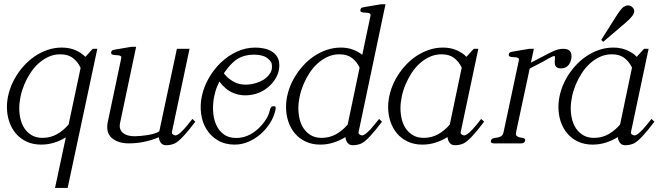

<svg xmlns="http://www.w3.org/2000/svg" viewBox="-20 -687 3172 920"><path d="M366.2 -361.3Q354 -389.6 330.3 -408.2Q306.6 -426.8 269 -426.8Q238.8 -426.8 212.6 -414.8Q186.5 -402.8 164.6 -383.1Q142.6 -363.3 125.5 -336.9Q108.4 -310.5 96.4 -282Q84.5 -253.4 78.4 -223.9Q72.3 -194.3 72.3 -168Q72.3 -141.6 78.4 -116.2Q84.5 -90.8 98.1 -70.8Q111.8 -50.8 132.8 -38.6Q153.8 -26.4 184.1 -26.4Q221.7 -26.4 252.7 -43.9Q283.7 -61.5 308.6 -90.3ZM446.3 -453.1 304.2 213.4H243.7L295.4 -28.8Q268.6 -12.2 238.8 -3.2Q209 5.9 177.2 5.9Q138.2 5.9 107.7 -8.3Q77.1 -22.5 56.2 -47.1Q35.2 -71.8 24.2 -104.5Q13.2 -137.2 13.2 -174.3Q13.2 -208.5 22.7 -242.9Q32.2 -277.3 49.6 -308.8Q66.9 -340.3 91.1 -367.9Q115.2 -395.5 144.5 -415.8Q173.8 -436 207 -447.5Q240.2 -459 275.9 -459Q311.5 -459 339.8 -447.3Q368.2 -435.5 389.2 -414.6L424.3 -453.1Z M916 -104Q850.6 -16.6 817.9 0Q799.3 8.8 775.9 8.8Q759.3 8.8 750.7 -2.9Q742.2 -14.6 741.2 -29.3Q707 -15.1 671.1 -7.6Q635.3 0 597.7 0Q574.2 0 553.7 -5.6Q533.2 -11.2 516.1 -25.4Q499 -40 495.4 -61.3Q491.7 -82.5 497.1 -106L561 -408.2Q562.5 -415 558.6 -418Q554.7 -420.9 548.1 -421.9Q541.5 -422.9 534.2 -422.9Q526.9 -422.9 522 -424.3Q518.1 -425.3 514.9 -427.7Q511.7 -430.2 512.7 -436.5Q514.6 -444.8 520.5 -446.8Q526.4 -448.7 532.7 -449.7L610.8 -462.9H632.3L555.2 -97.2Q551.8 -80.6 556.2 -68.6Q560.5 -56.6 570.3 -49.1Q580.1 -41.5 594 -37.8Q607.9 -34.2 624 -34.2Q635.3 -34.2 651.4 -35.4Q667.5 -36.6 684.6 -39.3Q701.7 -42 717.3 -46.4Q732.9 -50.8 743.2 -57.6L827.6 -453.1H888.2L803.7 -54.2Q802.7 -48.8 806.2 -44.9Q809.6 -41 815.9 -39.1Q819.8 -38.1 819.8 -38.1Q838.9 -38.1 880.9 -90.8L901.9 -117.2Z M1318.4 -373.5Q1318.4 -348.1 1307.9 -325.2Q1297.4 -302.2 1280 -283.7Q1262.7 -265.1 1240.2 -252.2Q1217.8 -239.3 1193.8 -234.4Q1166 -228.5 1142.1 -230.7Q1118.2 -232.9 1097.9 -241.5Q1077.6 -250 1061 -264.2Q1044.4 -278.3 1031.2 -296.4L1021.5 -274.9Q1016.1 -262.7 1012.7 -250.5Q1009.3 -238.3 1006.8 -226.6Q999.5 -192.9 1001 -157.2Q1002.4 -121.6 1014.4 -92.5Q1026.4 -63.5 1050.3 -44.7Q1074.2 -25.9 1111.8 -25.9Q1168.5 -25.9 1216.3 -69.3Q1238.3 -89.8 1253.4 -113Q1268.6 -136.2 1273.9 -162.6Q1274.9 -168 1279.1 -173.1Q1283.2 -178.2 1291 -178.2Q1300.3 -178.2 1300.8 -172.6Q1301.3 -167 1300.3 -161.6Q1293.5 -128.9 1274.7 -98.6Q1255.9 -68.4 1229.5 -45.2Q1203.1 -22 1171.1 -8.1Q1139.2 5.9 1105 5.9Q1058.1 5.9 1024.2 -14.2Q990.2 -34.2 970 -66.7Q949.7 -99.1 943.8 -140.9Q938 -182.6 947.3 -226.6Q956.5 -270.5 980.2 -312.3Q1003.9 -354 1037.8 -386.7Q1071.8 -419.4 1114.3 -439.2Q1156.7 -459 1203.6 -459Q1224.1 -459 1244.6 -454.8Q1265.1 -450.7 1281.5 -440.9Q1297.9 -431.2 1308.1 -414.8Q1318.4 -398.4 1318.4 -373.5ZM1283.2 -367.2Q1283.2 -374 1282.2 -380.4Q1281.2 -386.7 1277.8 -391.1Q1266.1 -407.7 1248.5 -416Q1238.3 -420.4 1225.6 -422.6Q1212.9 -424.8 1199.7 -425Q1186.5 -425.3 1173.6 -423.6Q1160.6 -421.9 1148.9 -418.5Q1118.7 -409.7 1095 -386.7Q1071.3 -363.8 1052.7 -335.4Q1076.2 -304.7 1111.3 -290Q1146.5 -275.4 1193.8 -285.6Q1209 -289.1 1225.1 -295.9Q1241.2 -302.7 1253.9 -313Q1266.6 -323.2 1274.9 -336.7Q1283.2 -350.1 1283.2 -367.2Z M1703.1 -362.8Q1690.4 -390.6 1667.2 -408.7Q1644 -426.8 1606.4 -426.8Q1576.2 -426.8 1550 -414.8Q1523.9 -402.8 1502 -383.1Q1480 -363.3 1462.9 -336.9Q1445.8 -310.5 1433.8 -282Q1421.9 -253.4 1415.8 -223.9Q1409.7 -194.3 1409.7 -168Q1409.7 -141.6 1415.8 -116.2Q1421.9 -90.8 1435.5 -70.8Q1449.2 -50.8 1470.2 -38.6Q1491.2 -26.4 1521.5 -26.4Q1559.1 -26.4 1590.3 -43.9Q1621.6 -61.5 1646 -90.3ZM1827.1 -666.5 1698.2 -54.2Q1696.8 -48.8 1700.2 -44.9Q1703.6 -41 1710.4 -39.1Q1713.4 -38.1 1714.4 -38.1Q1732.9 -38.1 1775.4 -90.8L1796.4 -117.2L1810.5 -104Q1745.1 -16.6 1712.4 0Q1693.8 8.8 1670.4 8.8Q1653.3 8.8 1644.8 -3.4Q1636.2 -15.6 1635.3 -30.3Q1607.9 -13.2 1577.6 -3.7Q1547.4 5.9 1514.6 5.9Q1475.6 5.9 1445.1 -8.3Q1414.6 -22.5 1393.6 -47.1Q1372.6 -71.8 1361.6 -104.5Q1350.6 -137.2 1350.6 -174.3Q1350.6 -208.5 1360.1 -242.9Q1369.6 -277.3 1387 -308.8Q1404.3 -340.3 1428.5 -367.9Q1452.6 -395.5 1481.9 -415.8Q1511.2 -436 1544.4 -447.5Q1577.6 -459 1613.3 -459Q1644.5 -459 1670.2 -449.7Q1695.8 -440.4 1715.8 -424.3L1755.4 -611.8Q1756.8 -618.7 1752.7 -621.6Q1748.5 -624.5 1742.4 -625.5Q1736.3 -626.5 1729 -626.5Q1721.7 -626.5 1716.3 -627.9Q1712.4 -628.9 1709 -631.3Q1705.6 -633.8 1707 -640.1Q1708.5 -648.4 1714.6 -650.4Q1720.7 -652.3 1727.1 -653.3L1805.2 -666.5Z M2192.4 -362.8Q2179.7 -390.6 2156.5 -408.7Q2133.3 -426.8 2095.7 -426.8Q2065.4 -426.8 2039.3 -414.8Q2013.2 -402.8 1991.2 -383.1Q1969.2 -363.3 1952.1 -336.9Q1935.1 -310.5 1923.1 -282Q1911.1 -253.4 1905 -223.9Q1898.9 -194.3 1898.9 -168Q1898.9 -141.6 1905 -116.2Q1911.1 -90.8 1924.8 -70.8Q1938.5 -50.8 1959.5 -38.6Q1980.5 -26.4 2010.7 -26.4Q2048.3 -26.4 2079.6 -43.9Q2110.8 -61.5 2135.3 -90.3ZM2299.8 -104Q2234.4 -16.6 2201.7 0Q2183.1 8.8 2159.7 8.8Q2142.6 8.8 2134 -3.4Q2125.5 -15.6 2124.5 -30.3Q2097.2 -13.2 2066.9 -3.7Q2036.6 5.9 2003.9 5.9Q1964.8 5.9 1934.3 -8.3Q1903.8 -22.5 1882.8 -47.1Q1861.8 -71.8 1850.8 -104.5Q1839.8 -137.2 1839.8 -174.3Q1839.8 -208.5 1849.4 -242.9Q1858.9 -277.3 1876.2 -308.8Q1893.6 -340.3 1917.7 -367.9Q1941.9 -395.5 1971.2 -415.8Q2000.5 -436 2033.7 -447.5Q2066.9 -459 2102.5 -459Q2133.8 -459 2159.4 -449.7Q2185.1 -440.4 2205.1 -424.3L2214.8 -414.6L2250 -453.1H2272L2187.5 -54.2Q2186 -48.8 2189.5 -44.9Q2192.9 -41 2199.7 -39.1Q2202.6 -38.1 2203.6 -38.1Q2222.2 -38.1 2264.6 -90.8L2285.6 -117.2Z M2716.8 -402.3Q2712.4 -382.8 2700.4 -371.1Q2688.5 -359.4 2668 -359.4Q2657.2 -359.4 2651.1 -362.5Q2645 -365.7 2642.1 -370.4Q2639.2 -375 2638.4 -381.1Q2637.7 -387.2 2638.2 -393.1Q2638.2 -398.4 2638.9 -403.6Q2639.6 -408.7 2639.2 -412.6Q2638.7 -416.5 2638.2 -417.5Q2637.7 -418.5 2635.7 -418.5Q2632.3 -418.5 2625.5 -415.5Q2618.7 -412.6 2609.9 -407.7Q2602.1 -403.8 2595.7 -399.4Q2589.4 -395 2584 -392.6L2518.1 -358.4L2453.1 -54.7Q2450.2 -40.5 2455.8 -35.6Q2461.4 -30.8 2469.7 -28.8Q2475.1 -27.8 2479.2 -27.1Q2483.4 -26.4 2487.3 -25.4Q2491.2 -24.4 2494.4 -21.7Q2497.6 -19 2496.1 -13.2Q2494.1 -4.9 2488.5 -2.4Q2482.9 0 2477.1 0H2347.2Q2341.3 0 2335.9 -2.4Q2330.6 -4.9 2332.5 -13.2Q2334 -19.5 2338.4 -22Q2342.8 -24.4 2347.2 -25.4Q2351.1 -26.4 2355.7 -26.9Q2360.4 -27.3 2365.7 -28.3Q2375 -30.3 2382.6 -35.2Q2390.1 -40 2393.1 -54.7L2466.3 -398.4Q2467.8 -405.3 2463.9 -408.2Q2460 -411.1 2453.6 -412.1Q2447.3 -413.1 2439.9 -413.1Q2432.6 -413.1 2427.2 -414.6Q2423.3 -415.5 2420.2 -418Q2417 -420.4 2418 -426.8Q2419.9 -435.1 2425.8 -437Q2431.6 -439 2438 -439.9L2516.1 -453.1H2538.1L2523.9 -386.7L2590.3 -421.4Q2611.3 -432.6 2634 -442.9Q2656.7 -453.1 2679.2 -453.1Q2704.1 -453.1 2712.9 -439.5Q2721.7 -425.8 2716.8 -402.3Z M3008.3 -362.8Q2995.6 -390.6 2972.4 -408.7Q2949.2 -426.8 2911.6 -426.8Q2881.3 -426.8 2855.2 -414.8Q2829.1 -402.8 2807.1 -383.1Q2785.2 -363.3 2768.1 -336.9Q2751 -310.5 2739 -282Q2727.1 -253.4 2720.9 -223.9Q2714.8 -194.3 2714.8 -168Q2714.8 -141.6 2720.9 -116.2Q2727.1 -90.8 2740.7 -70.8Q2754.4 -50.8 2775.4 -38.6Q2796.4 -26.4 2826.7 -26.4Q2864.3 -26.4 2895.5 -43.9Q2926.8 -61.5 2951.2 -90.3ZM3115.7 -104Q3050.3 -16.6 3017.6 0Q2999 8.8 2975.6 8.8Q2958.5 8.8 2950 -3.4Q2941.4 -15.6 2940.4 -30.3Q2913.1 -13.2 2882.8 -3.7Q2852.5 5.9 2819.8 5.9Q2780.8 5.9 2750.2 -8.3Q2719.7 -22.5 2698.7 -47.1Q2677.7 -71.8 2666.7 -104.5Q2655.8 -137.2 2655.8 -174.3Q2655.8 -208.5 2665.3 -242.9Q2674.8 -277.3 2692.1 -308.8Q2709.5 -340.3 2733.6 -367.9Q2757.8 -395.5 2787.1 -415.8Q2816.4 -436 2849.6 -447.5Q2882.8 -459 2918.5 -459Q2949.7 -459 2975.3 -449.7Q3001 -440.4 3021 -424.3L3030.8 -414.6L3065.9 -453.1H3087.9L3003.4 -54.2Q3002 -48.8 3005.4 -44.9Q3008.8 -41 3015.6 -39.1Q3018.6 -38.1 3019.5 -38.1Q3038.1 -38.1 3080.6 -90.8L3101.6 -117.2ZM2870.6 -486.8 2860.8 -495.6 2930.2 -605.5Q2955.6 -646 2967.8 -653.8Q2980 -661.1 2989.3 -661.1Q3000.5 -661.1 3009.8 -652.8Q3019 -644.5 3019 -632.3Q3019 -613.8 2980 -580.1Z"/></svg>

Font: Atsinvsda
Style: Italic
Weight: 400
Italic angle: -12°
Designer: Al Webster
Foundry: Al Webster and Michael Everson
Version: Version 2.000